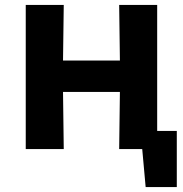

<svg xmlns="http://www.w3.org/2000/svg" viewBox="-20 -608 746 783"><path d="M85 0V-588H240L237 -361H469L466 -588H621V-74H701V155H574L560 0H466L469 -233H237L240 0Z"/></svg>

Font: Ruda SemiBold
Style: Bold
Weight: 900
Designer: Mariela Monsalve and Angelina Sanchez
Foundry: Mariela Monsalve and Angelina Sanchez
Version: Version 2.000